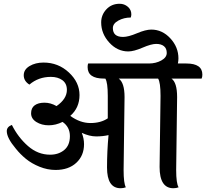

<svg xmlns="http://www.w3.org/2000/svg" viewBox="-20 -993 1094 1019"><path d="M641 -478 636 -91Q636 -19 648 1Q635 6 620 6Q548 6 548 -104Q548 -190 556 -276Q526 -269 490.5 -269Q455 -269 414 -288Q426 -258 426 -228Q426 -167 385 -129Q344 -91 275 -91Q232 -91 190 -108Q148 -125 117.5 -150Q87 -175 64 -204Q16 -261 16 -297Q16 -320 43 -330Q76 -264 128.5 -218Q181 -172 246 -172Q291 -172 321 -197Q351 -222 351 -270.5Q351 -319 312 -346Q276 -328 238.5 -328Q201 -328 173 -345.5Q145 -363 145 -391.5Q145 -420 164 -434Q183 -448 216 -448Q249 -448 280 -430Q335 -468 335 -516Q335 -550 311 -567.5Q287 -585 250 -585Q184 -585 136 -544Q106 -563 106 -593.5Q106 -624 137 -642.5Q168 -661 211 -661Q289 -661 345.5 -608.5Q402 -556 402 -488.5Q402 -421 353 -378Q405 -340 460 -340Q515 -340 552 -365V-484Q552 -556 539 -576H531Q445 -576 445 -637Q445 -650 448 -656H770Q807 -656 836 -672Q865 -688 865 -712Q865 -736 850 -748Q835 -760 809 -760Q783 -760 736.5 -740Q690 -720 661 -720Q603 -720 560 -767Q517 -814 517 -874Q517 -914 544.5 -943.5Q572 -973 615 -973Q640 -973 658.5 -957Q677 -941 677 -917Q677 -909 674 -900Q638 -900 608.5 -884Q579 -868 579 -844Q579 -797 633 -797Q661 -797 707 -816.5Q753 -836 783 -836Q841 -836 884 -789.5Q927 -743 927 -683Q927 -670 924 -656H969Q1054 -656 1054 -597Q1054 -584 1050 -576H890Q920 -555 920 -478L915 -91Q915 -19 928 1Q916 6 900 6Q827 6 827 -107L832 -484Q832 -556 819 -576H610Q641 -554 641 -478Z"/></svg>

Font: Laila Medium
Style: Regular
Weight: 500
Designer: Hitesh Malaviya
Foundry: Indian Type Foundry
Version: Version 1.302;PS 1.0;hotconv 1.0.78;makeotf.lib2.5.61930; tt